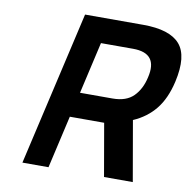

<svg xmlns="http://www.w3.org/2000/svg" viewBox="-78 -770 846 848"><g transform="rotate(10 345.0 -346.0)"><path d="M402 -236H248L194 0H77L236 -692H497Q616 -692 661.5 -640Q707 -588 680 -469Q662 -391 623.5 -343.5Q585 -296 525 -270L572 0H443ZM558 -467Q585 -580 471 -580H327L274 -348H420Q481 -348 513.5 -380.5Q546 -413 558 -467Z"/></g></svg>

Font: Panefresco 800wt
Style: Italic
Weight: 800
Foundry: Campivisivi & Chank Co
Version: Version 1.001